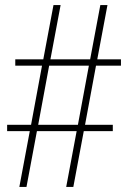

<svg xmlns="http://www.w3.org/2000/svg" viewBox="-20 -734 505 754"><path d="M56 0 97 -219H8V-244H102L145 -476H40V-501H150L190 -714H218L178 -501H334L374 -714H402L362 -501H455V-476H357L314 -244H423V-219H309L268 0H240L281 -219H125L84 0ZM130 -244H286L329 -476H173Z"/></svg>

Font: Noto Serif Thai Condensed Thin
Style: Regular
Weight: 100
Width: 3
Designer: Monotype Design Team
Foundry: Monotype Imaging Inc.
Version: Version 2.001; ttfautohint (v1.8.4.7-5d5b)